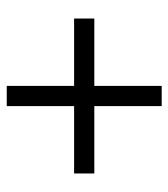

<svg xmlns="http://www.w3.org/2000/svg" viewBox="15 -615 500 570"><g transform="rotate(-90 265.0 -330.0)"><path d="M235 -100V-300H35V-360H235V-560H295V-360H495V-300H295V-100Z"/></g></svg>

Font: Philosopher
Style: Regular
Weight: 400
Designer: Jovanny Lemonad
Foundry: Jovanny Lemonad
Version: Version 2.000